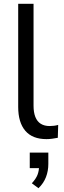

<svg xmlns="http://www.w3.org/2000/svg" viewBox="-20 -725 336 1013"><path d="M225 9Q151 9 113.5 -35Q76 -79 76 -161V-705H157V-167Q157 -132 166.5 -108Q176 -84 195 -72Q214 -60 242 -60Q254 -60 265.5 -61.5Q277 -63 287 -66L285 2Q269 5 254.5 7Q240 9 225 9ZM183 268 148 242Q170 218 178 197Q186 176 186 152L206 162H137V80H235V140Q235 177 222.5 209.5Q210 242 183 268Z"/></svg>

Font: Nunito Sans 12pt ExtraLight 12pt
Style: Regular
Weight: 400
Version: Version 3.101;gftools[0.9.27]